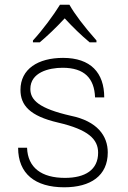

<svg xmlns="http://www.w3.org/2000/svg" viewBox="-20 -786 542 816"><path d="M120 -606H149C184 -636 216 -666 255 -708C290 -670 324 -637 361 -606H390V-614C336 -675 297 -727 275 -766H235C208 -722 160 -657 120 -614ZM253 10C365 10 438 -39 438 -138C438 -209 393 -271 281 -294C145 -325 109 -361 109 -408C109 -478 187 -498 246 -498C339 -498 381 -453 384 -372H423C423 -477 365 -540 248 -540C142 -540 67 -493 67 -404C67 -339 106 -293 227 -265C356 -235 397 -194 397 -137C397 -64 342 -30 256 -30C157 -30 98 -73 95 -158H57C57 -48 129 10 253 10Z"/></svg>

Font: Kathrein 35 Thin
Style: Regular
Weight: 250
Designer: Lazydogs Typefoundry, based on Open Sans by Ascender Corporation
Foundry: Lazydogs Typefoundry
Version: Version 1.003;PS 001.003;hotconv 1.0.88;makeotf.lib2.5.64775